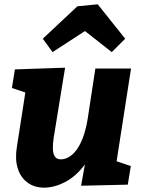

<svg xmlns="http://www.w3.org/2000/svg" viewBox="-20 -854 661 888"><path d="M186 14Q138 14 106 -10.5Q74 -35 61.5 -77Q49 -119 58 -174L101 -451L113 -421L35 -447L49 -533L281 -541L228 -215Q224 -188 224.5 -166Q225 -144 233.5 -130.5Q242 -117 262 -117Q280 -117 299 -128Q318 -139 334.5 -161.5Q351 -184 364 -219Q377 -254 385 -301L421 -537H586L516 -87L496 -116L585 -86L571 0L355 5L384 -156L435 -247Q418 -157 377 -99.5Q336 -42 285.5 -14.5Q235 13 186 14ZM223 -613 178 -675 338 -825 432 -834 559 -675 497 -613 320 -752 434 -750Z"/></svg>

Font: Bitter Thin ExtraBold
Style: Italic
Weight: 800
Italic angle: -9°
Version: Version 2.002